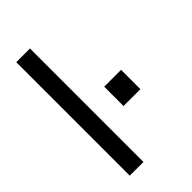

<svg xmlns="http://www.w3.org/2000/svg" viewBox="-232 -834 909 909"><g transform="rotate(-45 222.5 -380.0)"><path d="M160.2 -759.8H68.4V0H160.2ZM393.6 -383.3H280.8V-253.9H393.6Z"/></g></svg>

Font: SG Kara
Style: Regular
Weight: 400
Designer: Damoon Khanjanzadeh
Version: Version 1.000